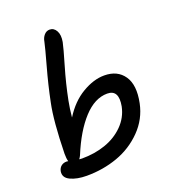

<svg xmlns="http://www.w3.org/2000/svg" viewBox="-132 -835 830 923"><g transform="rotate(-20 283.0 -373.0)"><path d="M154.8 -12.2Q105 -12.2 71.5 -28.1Q38.1 -43.9 43.9 -76.2Q47.4 -92.3 58.6 -101.1Q69.8 -109.9 85.9 -109.9Q87.4 -109.9 90.1 -109.4Q92.8 -108.9 94.2 -108.9Q89.8 -123.5 89.8 -147.9Q93.3 -314.9 111.8 -401.9Q128.9 -486.8 153.1 -573.2Q177.2 -659.7 183.1 -688Q186 -707 197.8 -720.5Q209.5 -733.9 226.1 -733.9Q247.6 -733.9 259.5 -712.6Q271.5 -691.4 265.1 -655.8Q259.3 -627.4 235.1 -545.4Q210.9 -463.4 194.8 -381.8Q187.5 -344.7 183.1 -299.8Q225.6 -367.7 284.2 -402.3Q342.8 -437 397 -437Q464.4 -437 497.3 -389.2Q530.3 -341.3 512.2 -252.9Q496.6 -176.8 441.9 -121.1Q387.2 -65.4 313 -38.8Q238.8 -12.2 154.8 -12.2ZM157.2 -116.2Q153.8 -108.4 147 -99.1Q151.9 -98.1 161.1 -98.1Q226.1 -98.1 281.2 -117.2Q336.4 -136.2 375.5 -175.3Q414.6 -214.4 425.8 -268.1Q440.9 -350.1 380.9 -350.1Q316.9 -350.1 259.3 -287.4Q201.7 -224.6 157.2 -116.2Z"/></g></svg>

Font: Shantell Sans Irregular Bouncy
Style: Italic
Weight: 400
Italic angle: -11.31°
Designer: Stephen Nixon, Anya Danilova, Shantell Martin
Foundry: Arrow Type
Version: Version 1.006;[9816181b4]